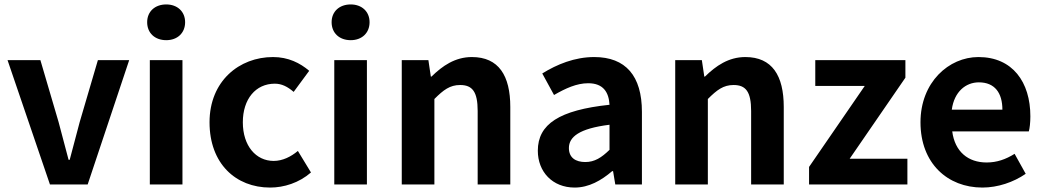

<svg xmlns="http://www.w3.org/2000/svg" viewBox="-20 -831 4704 865"><path d="M205 0H375L562 -560H421L339 -281C324 -226 309 -168 294 -111H289C274 -168 259 -226 244 -281L162 -560H14Z M655 0H802V-560H655ZM729 -650C779 -650 814 -682 814 -731C814 -779 779 -811 729 -811C678 -811 643 -779 643 -731C643 -682 678 -650 729 -650Z M1197 14C1259 14 1327 -7 1381 -54L1322 -151C1291 -125 1253 -106 1213 -106C1133 -106 1074 -174 1074 -280C1074 -385 1132 -454 1218 -454C1249 -454 1275 -441 1303 -417L1373 -512C1332 -547 1279 -574 1210 -574C1058 -574 924 -466 924 -280C924 -94 1042 14 1197 14Z M1486 0H1633V-560H1486ZM1560 -650C1610 -650 1645 -682 1645 -731C1645 -779 1610 -811 1560 -811C1509 -811 1474 -779 1474 -731C1474 -682 1509 -650 1560 -650Z M1790 0H1937V-385C1978 -426 2007 -448 2053 -448C2108 -448 2132 -418 2132 -331V0H2279V-349C2279 -490 2227 -574 2106 -574C2030 -574 1973 -534 1924 -486H1921L1910 -560H1790Z M2569 14C2633 14 2689 -18 2738 -60H2742L2752 0H2872V-327C2872 -489 2799 -574 2657 -574C2569 -574 2489 -541 2423 -500L2476 -403C2528 -433 2578 -456 2630 -456C2699 -456 2723 -414 2726 -359C2500 -335 2403 -272 2403 -152C2403 -57 2469 14 2569 14ZM2617 -101C2574 -101 2543 -120 2543 -164C2543 -214 2589 -252 2726 -269V-156C2690 -121 2659 -101 2617 -101Z M3022 0H3169V-385C3210 -426 3239 -448 3285 -448C3340 -448 3364 -418 3364 -331V0H3511V-349C3511 -490 3459 -574 3338 -574C3262 -574 3205 -534 3156 -486H3153L3142 -560H3022Z M3625 0H4068V-116H3808L4059 -481V-560H3653V-444H3876L3625 -79Z M4406 14C4475 14 4546 -10 4601 -48L4551 -138C4511 -113 4471 -99 4425 -99C4342 -99 4282 -147 4270 -239H4615C4619 -252 4622 -279 4622 -307C4622 -461 4542 -574 4388 -574C4255 -574 4127 -461 4127 -280C4127 -95 4249 14 4406 14ZM4268 -337C4279 -418 4331 -460 4390 -460C4462 -460 4496 -412 4496 -337Z"/></svg>

Font: Source Han Sans CN
Style: Bold
Weight: 700
Designer: Ryoko NISHIZUKA 西塚涼子 (kana, bopomofo & ideographs); Paul D. Hunt (Latin, Greek & Cyrillic); Sandoll Communications 산돌커뮤니
Foundry: Adobe
Version: Version 2.001;hotconv 1.0.107;makeotfexe 2.5.65593